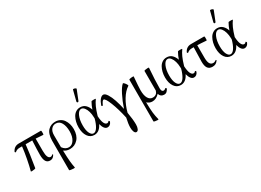

<svg xmlns="http://www.w3.org/2000/svg" viewBox="-29 -1553 3644 2685"><g transform="rotate(-30 1793.0 -210.5)"><path d="M61 7.8Q81.5 -66.4 101.1 -170.4Q120.6 -274.4 129.9 -357.9H90.8Q45.9 -357.9 18.1 -332Q13.2 -327.1 6.1 -332.8Q-1 -338.4 2 -345.2Q35.2 -415 110.8 -415H467.8Q471.7 -415 473.6 -398.2Q475.6 -381.3 473.6 -364.5Q471.7 -347.7 467.8 -348.1Q367.2 -355.5 349.1 -356V-158.2Q349.1 -29.8 403.8 -29.8Q421.9 -29.8 439.9 -47.9Q443.4 -52.2 447.3 -44.4Q449.2 -40 448.2 -38.1Q433.1 -11.7 415.5 -0.2Q397.9 11.2 373 11.2Q329.6 11.2 308.6 -22.2Q287.6 -55.7 287.1 -127Q287.1 -203.6 294.9 -357.9H288.1H188Q174.8 -227.1 137.2 0Q136.2 4.4 116 8.3Q95.7 12.2 79.1 12.2Q62.5 12.2 61 7.8Z M622.1 268.1Q619.6 272.5 600.1 272.5Q580.6 272.5 557.1 268.3Q533.7 264.2 533.7 259.8V-213.9Q533.7 -269.5 547.1 -311.3Q560.5 -353 584.5 -377.2Q608.4 -401.4 637.7 -413.1Q667 -424.8 702.1 -424.8Q744.1 -424.8 778.3 -407Q812.5 -389.2 833.7 -358.6Q855 -328.1 866.5 -289.3Q877.9 -250.5 877.9 -207Q877.9 -105.5 825.2 -47.1Q772.5 11.2 691.9 11.2Q638.7 11.2 596.7 -20Q599.6 95.7 605.5 156.5Q611.3 217.3 622.1 268.1ZM594.7 -267.1Q594.7 -129.4 595.7 -75.2Q635.7 -18.1 693.8 -18.1Q744.1 -18.1 778.1 -70.6Q812 -123 812 -207Q812 -291 782.5 -345Q752.9 -398.9 695.8 -398.9Q652.3 -398.9 623.5 -364.5Q594.7 -330.1 594.7 -267.1Z M1130.9 -514.2Q1127 -503.4 1118.4 -501.5Q1109.9 -499.5 1104.2 -506.1Q1098.6 -512.7 1101.6 -522.9L1143.6 -688Q1144.5 -692.4 1150.6 -693.6Q1156.7 -694.8 1164.3 -692.9Q1171.9 -690.9 1179.2 -688Q1186.5 -685.1 1190.9 -680.4Q1195.3 -675.8 1193.8 -671.9ZM1088.9 11.2Q1023.4 11.2 985.1 -44.7Q946.8 -100.6 946.8 -190.9Q946.8 -236.3 956.8 -277.6Q966.8 -318.8 985.6 -352.1Q1004.4 -385.3 1034.9 -405Q1065.4 -424.8 1104 -424.8Q1155.8 -424.8 1189 -393.1Q1222.2 -361.3 1238.8 -310.1Q1257.3 -366.2 1285.6 -416Q1290.5 -423.3 1328.6 -422.4Q1357.4 -421.4 1355 -416Q1326.2 -376 1303.7 -326.7Q1281.2 -277.3 1256.8 -193.8Q1261.2 -115.2 1278.8 -78.6Q1296.4 -42 1322.8 -42Q1342.3 -42 1352.5 -59.1Q1354.5 -62 1359.1 -59.1Q1363.8 -56.2 1366.9 -51Q1370.1 -45.9 1368.7 -43Q1347.2 11.2 1299.8 11.2Q1272.9 11.2 1252.4 -14.4Q1231.9 -40 1219.7 -87.9Q1171.4 11.2 1088.9 11.2ZM1010.7 -186Q1010.7 -104.5 1033.4 -59.3Q1056.2 -14.2 1088.9 -14.2Q1123.5 -14.2 1153.8 -62.3Q1184.1 -110.4 1204.6 -188Q1204.6 -191.4 1204.1 -199Q1203.6 -206.5 1203.6 -210Q1202.6 -257.8 1190.4 -300.5Q1178.2 -343.3 1156 -371.1Q1133.8 -398.9 1106.9 -398.9Q1066.4 -398.9 1038.6 -338.1Q1010.7 -277.3 1010.7 -186Z M1616.7 270Q1595.7 270 1583.7 242.2Q1571.8 214.4 1571.8 173.8Q1571.8 112.8 1592.8 22Q1559.6 -130.4 1515.4 -242.2Q1471.2 -354 1443.4 -354Q1423.3 -354 1394.5 -288.1Q1392.6 -283.2 1382.6 -287.4Q1372.6 -291.5 1373.5 -296.9Q1394 -355 1419.9 -385.5Q1445.8 -416 1472.7 -416Q1502 -416 1531.7 -369.1Q1561.5 -322.3 1584.7 -253.2Q1607.9 -184.1 1626.5 -98.1Q1662.6 -206.1 1707.8 -294.7Q1752.9 -383.3 1790.5 -415Q1795.9 -419.4 1811 -403.8Q1826.2 -388.2 1836.7 -369.4Q1847.2 -350.6 1840.3 -347.2Q1774.4 -305.2 1722.4 -219.2Q1670.4 -133.3 1642.6 -25.9Q1663.6 93.8 1663.6 173.8Q1663.6 214.8 1651.1 242.4Q1638.7 270 1616.7 270Z M1972.2 269Q1970.2 272.9 1953.4 272.7Q1936.5 272.5 1916.3 268.3Q1896 264.2 1896 259.8V-415Q1896 -417.5 1903.8 -420.2Q1911.6 -422.9 1922.9 -424.6Q1934.1 -426.3 1945.1 -427Q1956.1 -427.7 1963.9 -426.8Q1971.7 -425.8 1971.2 -422.9Q1957 -256.3 1957 -207Q1957 -124 1983.4 -78.6Q2009.8 -33.2 2057.1 -33.2Q2121.1 -33.2 2140.1 -97.2V-415Q2140.1 -419.4 2160.2 -423.3Q2180.2 -427.2 2197.3 -427.2Q2214.4 -427.2 2217.3 -422.9Q2202.1 -224.6 2202.1 -97.2Q2202.1 -42 2237.3 -42Q2252.9 -42 2270 -59.1Q2274.4 -63.5 2282 -55.7Q2289.6 -47.9 2287.1 -43Q2269 -12.2 2253.7 -0.5Q2238.3 11.2 2215.3 11.2Q2187.5 11.2 2167.2 -3.7Q2147 -18.6 2141.1 -45.9Q2109.4 -14.6 2082.5 -1.7Q2055.7 11.2 2024.4 11.2Q1975.6 11.2 1940.4 -23.9Q1942.4 92.3 1949 148.9Q1955.6 205.6 1972.2 269Z M2484.9 11.2Q2419.4 11.2 2381.1 -44.7Q2342.8 -100.6 2342.8 -190.9Q2342.8 -236.3 2352.8 -277.6Q2362.8 -318.8 2381.6 -352.1Q2400.4 -385.3 2430.9 -405Q2461.4 -424.8 2500 -424.8Q2551.8 -424.8 2585 -393.1Q2618.2 -361.3 2634.8 -310.1Q2653.3 -366.2 2681.6 -416Q2686.5 -423.3 2724.6 -422.4Q2753.4 -421.4 2751 -416Q2722.2 -376 2699.7 -326.7Q2677.2 -277.3 2652.8 -193.8Q2657.2 -115.2 2674.8 -78.6Q2692.4 -42 2718.8 -42Q2738.3 -42 2748.5 -59.1Q2750.5 -62 2755.1 -59.1Q2759.8 -56.2 2762.9 -51Q2766.1 -45.9 2764.6 -43Q2743.2 11.2 2695.8 11.2Q2668.9 11.2 2648.4 -14.4Q2627.9 -40 2615.7 -87.9Q2567.4 11.2 2484.9 11.2ZM2406.7 -186Q2406.7 -104.5 2429.4 -59.3Q2452.1 -14.2 2484.9 -14.2Q2519.5 -14.2 2549.8 -62.3Q2580.1 -110.4 2600.6 -188Q2600.6 -191.4 2600.1 -199Q2599.6 -206.5 2599.6 -210Q2598.6 -257.8 2586.4 -300.5Q2574.2 -343.3 2552 -371.1Q2529.8 -398.9 2502.9 -398.9Q2462.4 -398.9 2434.6 -338.1Q2406.7 -277.3 2406.7 -186Z M2996.6 11.2Q2944.8 11.2 2920.4 -22.2Q2896 -55.7 2896 -127Q2896 -203.6 2901.9 -357.9H2871.6Q2826.7 -357.9 2798.8 -332Q2794.4 -326.7 2787.1 -332.8Q2779.8 -338.9 2782.7 -345.2Q2815.9 -415 2891.6 -415H3104Q3107.9 -415 3109.9 -398.2Q3111.8 -381.3 3109.9 -364.5Q3107.9 -347.7 3104 -348.1Q3008.8 -356 2959 -356.9V-158.2Q2959 -92.8 2976.3 -61.3Q2993.7 -29.8 3030.8 -29.8Q3052.7 -29.8 3077.6 -47.9Q3081.5 -51.3 3085.2 -45.9Q3088.9 -40.5 3086.9 -38.1Q3068.4 -11.7 3047.4 -0.2Q3026.4 11.2 2996.6 11.2Z M3343.8 -514.2Q3339.8 -503.4 3331.3 -501.5Q3322.8 -499.5 3317.1 -506.1Q3311.5 -512.7 3314.5 -522.9L3356.4 -688Q3357.4 -692.4 3363.5 -693.6Q3369.6 -694.8 3377.2 -692.9Q3384.8 -690.9 3392.1 -688Q3399.4 -685.1 3403.8 -680.4Q3408.2 -675.8 3406.7 -671.9ZM3301.8 11.2Q3236.3 11.2 3198 -44.7Q3159.7 -100.6 3159.7 -190.9Q3159.7 -236.3 3169.7 -277.6Q3179.7 -318.8 3198.5 -352.1Q3217.3 -385.3 3247.8 -405Q3278.3 -424.8 3316.9 -424.8Q3368.7 -424.8 3401.9 -393.1Q3435.1 -361.3 3451.7 -310.1Q3470.2 -366.2 3498.5 -416Q3503.4 -423.3 3541.5 -422.4Q3570.3 -421.4 3567.9 -416Q3539.1 -376 3516.6 -326.7Q3494.1 -277.3 3469.7 -193.8Q3474.1 -115.2 3491.7 -78.6Q3509.3 -42 3535.6 -42Q3555.2 -42 3565.4 -59.1Q3567.4 -62 3572 -59.1Q3576.7 -56.2 3579.8 -51Q3583 -45.9 3581.5 -43Q3560.1 11.2 3512.7 11.2Q3485.8 11.2 3465.3 -14.4Q3444.8 -40 3432.6 -87.9Q3384.3 11.2 3301.8 11.2ZM3223.6 -186Q3223.6 -104.5 3246.3 -59.3Q3269 -14.2 3301.8 -14.2Q3336.4 -14.2 3366.7 -62.3Q3397 -110.4 3417.5 -188Q3417.5 -191.4 3417 -199Q3416.5 -206.5 3416.5 -210Q3415.5 -257.8 3403.3 -300.5Q3391.1 -343.3 3368.9 -371.1Q3346.7 -398.9 3319.8 -398.9Q3279.3 -398.9 3251.5 -338.1Q3223.6 -277.3 3223.6 -186Z"/></g></svg>

Font: Junicode SmCond Light
Style: Regular
Weight: 300
Width: 4
Designer: Peter S. Baker
Version: Version 2.206